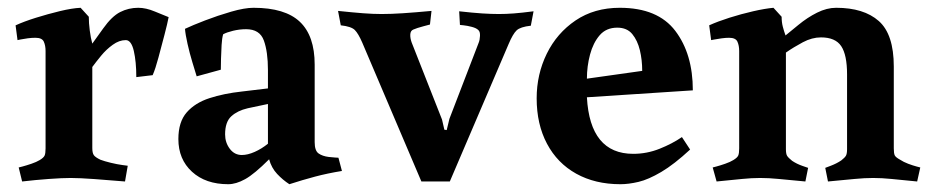

<svg xmlns="http://www.w3.org/2000/svg" viewBox="-20 -457 2394 493"><path d="M187 -437 208 -414Q208 -398 210.5 -378.5Q213 -359 217 -345L245 -384Q267 -415 288.5 -426Q310 -437 335 -437Q354.8 -437 377.4 -427.5Q400 -418 413 -413Q410 -397 402.3 -367.5Q394.6 -338 386.8 -309.1Q379.1 -280.2 372 -264L330 -259Q330 -298.4 323.6 -326.2Q317.1 -354 303 -354Q286 -354 269.5 -342Q252.9 -330.1 239.7 -314Q226.5 -297.9 217 -285V-77Q217 -64 221 -58.5Q225 -53 238 -46.8Q248 -43 264.5 -39Q281 -35 294.5 -33.2Q308 -31.4 308 -31.4L301 9Q261.2 5.6 222.6 2.8Q184 0 161.4 0Q140 0 105.5 2.5Q71 5 36.8 9L28 -27Q28 -27 37.8 -29.5Q47.6 -32.1 60.6 -36.5Q73.6 -40.9 82 -46Q92 -52 94.5 -57.5Q97 -63 97 -76V-326Q97 -340 92.5 -350Q88 -360 71 -360Q62 -360 51.6 -358.7Q41.2 -357.4 33.1 -355.7Q25 -354 25 -354L20 -391.9Q42 -402 72.5 -411.5Q103 -421 134 -428.5Q165 -436 187 -437Z M601 -59Q616 -59 634 -67Q652 -75 668 -88V-190L616 -179Q590 -173 574 -158.5Q558 -144 558 -112Q558 -91 570 -75Q582 -59 601 -59ZM788 -291V-92Q788 -70 798 -63Q808 -56 824 -54Q832 -53 840.5 -52.5Q849 -52 849 -52L858 -18Q821 -12 789 -3.5Q757 5 723 16Q706 5 691.5 -10.5Q677 -26 671 -48Q633 -10 609.5 3Q586 16 566 16Q508 16 473 -16Q438 -48 438 -100Q438 -144 459.5 -168.5Q481 -193 518 -205Q555 -217 601 -222L668 -230V-277Q668 -324 657.5 -353Q647 -382 612 -382Q595 -382 578.5 -378Q562 -374 553 -369Q550 -359 549 -341.5Q548 -324 547.5 -306.5Q547 -289 547 -278L485 -261Q481 -274 474 -297Q467 -320 461.5 -344.5Q456 -369 455 -383Q474 -392 506.5 -404.5Q539 -417 573.5 -427Q608 -437 631 -437Q712 -437 750 -401Q788 -365 788 -291Z M1115 -150 1121 -124 1127 -123 1134 -152 1209 -347Q1212 -354 1212.5 -365Q1213 -376 1208 -380Q1203 -385 1191.5 -388Q1180 -391 1170.5 -392Q1161 -393 1161 -393L1159 -428Q1195 -424 1218.5 -422.5Q1242 -421 1261 -421Q1279 -421 1299 -422.5Q1319 -424 1350 -428L1343 -391Q1316 -388 1306.5 -379Q1297 -370 1286 -344L1135 9H1062L910 -348Q900 -371 891 -380Q882 -389 855 -392L848 -429Q886 -425 912 -423Q938 -421 960 -421Q984 -421 1014.5 -423Q1045 -425 1088 -429L1084 -394Q1084 -394 1067 -389.5Q1050 -385 1041 -381Q1034 -378 1033.5 -368.5Q1033 -359 1037 -348Z M1759 -225 1487 -207.2Q1495 -62 1606 -62Q1641 -62 1673.6 -75Q1706.2 -88 1731 -105L1752 -73Q1711 -35 1678 -15.5Q1645 4 1619.6 10Q1594.2 16 1573 16Q1508.2 16 1459.6 -11Q1411 -38 1384.5 -88Q1358 -138 1358 -204.5Q1358 -266 1383.9 -319Q1409.9 -372 1457.9 -404.5Q1506 -437 1571.4 -437Q1669 -437 1714 -377.7Q1759 -318.4 1759 -225ZM1565 -386Q1536.6 -386 1519.8 -366.5Q1503 -347 1495 -316.8Q1487 -286.6 1487 -255L1629 -275Q1629 -303.1 1623 -328.1Q1617 -353 1603.5 -369.5Q1589.9 -386 1565 -386Z M1998 -322V-74Q1998 -62 2001 -57Q2004 -52 2014 -44Q2026 -36 2040.5 -31Q2055 -26 2055 -26L2048 9Q2005 5 1979.5 2.5Q1954 0 1932 0Q1910 0 1885.5 2.5Q1861 5 1820 9L1810 -27Q1810 -27 1819.5 -29.5Q1829 -32 1842 -36.5Q1855 -41 1863 -46Q1873 -52 1875.5 -57.5Q1878 -63 1878 -76V-326Q1878 -340 1873.5 -350Q1869 -360 1852 -360Q1843 -360 1832.5 -358.5Q1822 -357 1814 -355.5Q1806 -354 1806 -354L1801 -392Q1823 -402 1853 -411.5Q1883 -421 1913.5 -428Q1944 -435 1966 -437L1987 -414Q1987 -400 1990 -388.5Q1993 -377 1997 -366L2030 -393Q2053 -412 2078 -424.5Q2103 -437 2127 -437Q2198 -437 2236.5 -403Q2275 -369 2275 -286V-76Q2275 -63 2277.5 -58Q2280 -53 2291 -47Q2300 -41 2312 -36.5Q2324 -32 2333.5 -29.5Q2343 -27 2343 -27L2335 9Q2294 5 2269 2.5Q2244 0 2222 0Q2200 0 2174.5 2.5Q2149 5 2106 9L2099 -26Q2099 -26 2113.5 -31.5Q2128 -37 2140 -45Q2149 -52 2152 -57Q2155 -62 2155 -74V-266Q2155 -316 2140 -338.5Q2125 -361 2088 -361Q2065 -361 2041.5 -348.5Q2018 -336 1998 -322Z"/></svg>

Font: Buenard
Style: Regular
Weight: 400
Version: Version 2.000